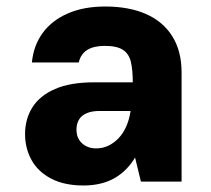

<svg xmlns="http://www.w3.org/2000/svg" viewBox="-20 -558 649 590"><path d="M237 12Q177 12 136.5 -9.5Q96 -31 76.5 -67Q57 -103 57 -146Q57 -192 79.5 -228Q102 -264 149 -284.5Q196 -305 269 -305H388Q388 -344 382 -368.5Q376 -393 357.5 -405Q339 -417 302 -417Q268 -417 248 -404.5Q228 -392 222 -366H78Q83 -418 111 -456.5Q139 -495 188 -516.5Q237 -538 303 -538Q376 -538 428.5 -515Q481 -492 509.5 -446.5Q538 -401 538 -335V0H413L395 -74Q384 -55 368.5 -39Q353 -23 333.5 -11.5Q314 0 289.5 6Q265 12 237 12ZM275 -102Q296 -102 313.5 -110.5Q331 -119 345 -134Q359 -149 368 -169.5Q377 -190 381 -215V-217H286Q262 -217 246 -210Q230 -203 222.5 -190Q215 -177 215 -160Q215 -141 223 -128.5Q231 -116 244.5 -109Q258 -102 275 -102Z"/></svg>

Font: DM Sans 9pt Black
Style: Regular
Weight: 900
Version: Version 4.004;gftools[0.9.30]